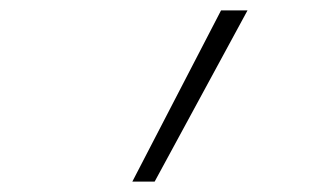

<svg xmlns="http://www.w3.org/2000/svg" viewBox="-20 -792 640 370"><path d="M235 -442 406 -772H457L278 -442Z"/></svg>

Font: Iosevka SS04 XLt Ex Obl
Style: Regular
Weight: 200
Width: 7
Italic angle: -9°
Monospace: yes
Designer: Belleve Invis
Foundry: Belleve Invis
Version: Version 19.0.0; ttfautohint (v1.8.4)